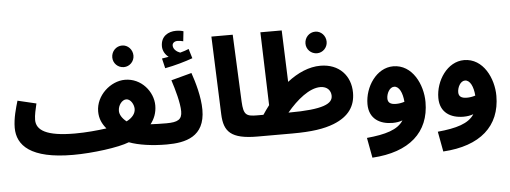

<svg xmlns="http://www.w3.org/2000/svg" viewBox="-60 -984 3691 1390"><g transform="rotate(-5 1785.5 -289.5)"><path d="M859 -580C901 -580 935 -615 935 -657C935 -701 901 -737 859 -737C815 -737 781 -701 781 -657C781 -615 815 -580 859 -580Z M438 21C581 21 769 -4 847 -35C915 -9 1016 5 1119 5C1178 5 1209 -27 1209 -73C1209 -115 1186 -148 1129 -148C1091 -148 1052 -149 1015 -151C1043 -187 1061 -230 1061 -284C1061 -384 977 -488 858 -488C753 -488 645 -392 645 -276C645 -224 664 -185 694 -149C628 -140 545 -132 464 -132C255 -132 185 -181 185 -255C185 -290 196 -334 205 -373L70 -405C55 -354 33 -281 33 -211C33 -84 128 21 438 21ZM795 -267C795 -309 825 -346 855 -346C886 -346 910 -305 910 -272C910 -240 888 -209 844 -187C811 -213 795 -242 795 -267Z M1156 -546C1227 -559 1306 -582 1358 -601L1337 -670C1318 -662 1297 -655 1274 -649C1251 -657 1224 -677 1224 -705C1224 -722 1239 -735 1261 -735C1277 -735 1290 -732 1303 -729L1311 -801C1296 -806 1278 -809 1257 -809C1202 -809 1146 -780 1146 -706C1146 -673 1164 -644 1188 -626C1175 -624 1160 -621 1139 -618Z M1120 5C1256 5 1398 -27 1398 -223C1398 -317 1366 -426 1342 -495L1193 -455C1216 -385 1244 -285 1244 -225C1244 -166 1214 -148 1130 -148Z M1779 5C1838 5 1869 -27 1869 -73C1869 -115 1846 -148 1789 -148C1709 -148 1691 -161 1686 -256L1664 -745H1509L1531 -178C1536 -52 1585 5 1779 5Z M2261 -558C2303 -558 2337 -593 2337 -635C2337 -679 2303 -715 2261 -715C2217 -715 2183 -679 2183 -635C2183 -593 2217 -558 2261 -558Z M1780 5H2031C2174 5 2263 -9 2335 -37C2449 -82 2495 -156 2495 -251C2495 -374 2413 -466 2276 -466C2194 -466 2111 -430 2034 -370L2020 -745H1865L1882 -214C1866 -193 1850 -171 1835 -148H1790ZM2262 -312C2315 -312 2339 -278 2339 -242C2339 -186 2275 -148 2018 -148H2017C2091 -237 2183 -312 2262 -312Z M2594 230C2864 214 3012 82 3012 -138C3012 -264 2941 -416 2801 -416C2679 -416 2592 -284 2592 -159C2592 -52 2670 -8 2762 -8C2789 -8 2813 -12 2834 -20C2793 45 2703 71 2567 84ZM2739 -188C2739 -222 2761 -268 2795 -268C2832 -268 2855 -218 2860 -153C2839 -146 2818 -143 2799 -143C2757 -143 2739 -158 2739 -188Z M3109 230C3379 214 3527 82 3527 -138C3527 -264 3456 -416 3316 -416C3194 -416 3107 -284 3107 -159C3107 -52 3185 -8 3277 -8C3304 -8 3328 -12 3349 -20C3308 45 3218 71 3082 84ZM3254 -188C3254 -222 3276 -268 3310 -268C3347 -268 3370 -218 3375 -153C3354 -146 3333 -143 3314 -143C3272 -143 3254 -158 3254 -188Z"/></g></svg>

Font: Noto Sans Arabic ExtBd
Style: Regular
Weight: 800
Designer: Monotype Design Team, Nadine Chahine, Nizar Qandah and Khaled Hosny
Foundry: Monotype Imaging Inc.
Version: Version 2.012